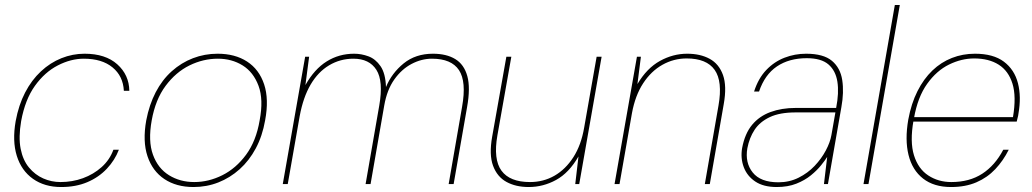

<svg xmlns="http://www.w3.org/2000/svg" viewBox="-20 -740 4148 772"><path d="M226 12Q159 12 112.5 -21Q66 -54 47.5 -113.5Q29 -173 43 -253Q55 -318 81 -368Q107 -418 144.5 -453Q182 -488 227 -506Q272 -524 320 -524Q404 -524 451.5 -481.5Q499 -439 500 -375H478Q475 -434 432.5 -469Q390 -504 317 -504Q265 -504 212.5 -477Q160 -450 120.5 -395Q81 -340 65 -253Q54 -188 63 -142Q72 -96 96.5 -66.5Q121 -37 154 -22.5Q187 -8 223 -8Q271 -8 313.5 -23.5Q356 -39 388.5 -68Q421 -97 436 -138H458Q442 -96 409.5 -61.5Q377 -27 331 -7.5Q285 12 226 12Z M758 12Q689 12 641 -20Q593 -52 573 -112Q553 -172 568 -256Q580 -319 606 -369Q632 -419 670.5 -453.5Q709 -488 756 -506Q803 -524 855 -524Q925 -524 973.5 -492.5Q1022 -461 1042 -401Q1062 -341 1046 -256Q1035 -193 1008.5 -143.5Q982 -94 943.5 -59.5Q905 -25 858 -6.5Q811 12 758 12ZM761 -8Q819 -8 874 -35.5Q929 -63 969.5 -118Q1010 -173 1024 -256Q1040 -340 1019.5 -395Q999 -450 955.5 -477Q912 -504 856 -504Q797 -504 742 -477Q687 -450 646 -395Q605 -340 590 -256Q575 -173 595 -118Q615 -63 659.5 -35.5Q704 -8 761 -8Z M1117 0 1207 -512H1223L1208 -398Q1244 -462 1293.5 -493Q1343 -524 1404 -524Q1433 -524 1461.5 -513.5Q1490 -503 1510 -474Q1530 -445 1532 -390Q1555 -446 1603 -485Q1651 -524 1721 -524Q1775 -524 1810.5 -502.5Q1846 -481 1859 -434Q1872 -387 1858 -309L1804 0H1784L1838 -311Q1856 -412 1825.5 -458Q1795 -504 1717 -504Q1675 -504 1635 -483Q1595 -462 1565.5 -420.5Q1536 -379 1525 -316L1470 0H1450L1505 -316Q1522 -414 1493.5 -459Q1465 -504 1401 -504Q1348 -504 1303.5 -477.5Q1259 -451 1229 -400Q1199 -349 1185 -273L1137 0Z M2106 12Q2054 12 2016.5 -8.5Q1979 -29 1962.5 -73.5Q1946 -118 1959 -191L2016 -512H2036L1980 -196Q1963 -99 1996.5 -53.5Q2030 -8 2111 -8Q2165 -8 2209.5 -33.5Q2254 -59 2285.5 -108Q2317 -157 2329 -228L2379 -512H2399L2309 0H2293L2306 -111Q2268 -45 2216 -16.5Q2164 12 2106 12Z M2451 0 2541 -512H2557L2543 -402Q2581 -466 2633.5 -495Q2686 -524 2743 -524Q2796 -524 2833.5 -503.5Q2871 -483 2887 -438.5Q2903 -394 2890 -321L2834 0H2814L2869 -316Q2886 -413 2853.5 -459Q2821 -505 2741 -505Q2689 -505 2643.5 -479.5Q2598 -454 2566 -405Q2534 -356 2521 -285L2471 0Z M3103 12Q3050 12 3017 -10Q2984 -32 2970.5 -68Q2957 -104 2964 -145Q2975 -203 3004 -238Q3033 -273 3078 -289.5Q3123 -306 3179 -306H3342Q3354 -367 3347 -411.5Q3340 -456 3311 -481Q3282 -506 3224 -506Q3153 -506 3104 -473Q3055 -440 3032 -372H3012Q3029 -425 3061 -458.5Q3093 -492 3134.5 -508Q3176 -524 3221 -524Q3291 -524 3325 -495.5Q3359 -467 3366.5 -418Q3374 -369 3363 -309L3309 0H3293L3306 -109Q3298 -96 3281.5 -75.5Q3265 -55 3240.5 -35Q3216 -15 3182 -1.5Q3148 12 3103 12ZM3110 -7Q3154 -7 3191 -25.5Q3228 -44 3255.5 -73Q3283 -102 3300.5 -135Q3318 -168 3323 -197L3339 -288H3179Q3115 -288 3075 -269Q3035 -250 3014 -218Q2993 -186 2985 -144Q2975 -86 3006.5 -46.5Q3038 -7 3110 -7Z M3452 0 3578 -720H3598L3472 0Z M3804 12Q3735 12 3691.5 -22Q3648 -56 3633 -117Q3618 -178 3632 -259Q3644 -324 3669 -373.5Q3694 -423 3729 -456.5Q3764 -490 3807.5 -507Q3851 -524 3900 -524Q3974 -524 4016.5 -492Q4059 -460 4073 -405.5Q4087 -351 4075 -283Q4074 -274 4072 -267.5Q4070 -261 4068 -251H3642L3645 -269H4053Q4067 -352 4051 -403.5Q4035 -455 3995.5 -480Q3956 -505 3897 -505Q3846 -505 3796 -480.5Q3746 -456 3708 -403Q3670 -350 3655 -265L3653 -255Q3638 -170 3655 -115.5Q3672 -61 3712.5 -34.5Q3753 -8 3805 -8Q3878 -8 3929.5 -41.5Q3981 -75 4014 -138H4036Q4014 -94 3982 -60Q3950 -26 3906 -7Q3862 12 3804 12Z"/></svg>

Font: DM Sans 12pt Thin
Style: Italic
Weight: 250
Italic angle: -10°
Version: Version 4.004;gftools[0.9.30]